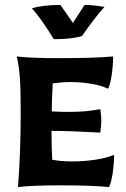

<svg xmlns="http://www.w3.org/2000/svg" viewBox="-20 -756 511 779"><path d="M64 -300Q64 -393 60.5 -441Q57 -489 48 -527Q104 -520 223 -520Q363 -520 439 -527Q439 -491 433 -450.5Q427 -410 418 -396Q392 -409 351 -416Q310 -423 268 -423Q232 -423 194 -418Q190 -346 190 -304Q228 -302 247 -302Q298 -302 325.5 -304.5Q353 -307 387 -313Q391 -283 391 -266Q391 -250 387 -218Q261 -225 189 -225Q189 -158 192 -108Q227 -101 273 -101Q320 -101 366.5 -108Q413 -115 443 -128Q443 -93 437 -52.5Q431 -12 422 3Q353 -4 228 -4Q109 -4 53 3Q64 -136 64 -300ZM109 -722Q154 -736 225 -736L276 -663L323 -736Q356 -736 404 -728Q363 -683 313 -610Q273 -597 198 -597Q180 -628 152 -668Q124 -708 109 -722Z"/></svg>

Font: Mirza
Style: Bold
Weight: 700
Designer: Arabic design by Kourosh Beigpour, Latin design by Eduardo Tunni, engineering by Lasse Fister
Version: Version 1.0010g